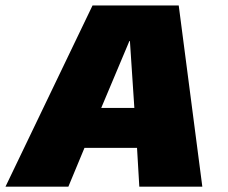

<svg xmlns="http://www.w3.org/2000/svg" viewBox="-46 -696 852 716"><path d="M-25.5 0H209L269 -144.5H465L473.5 0H708.5L620.5 -675.5H299ZM331.5 -293.5 436.5 -543H438.5L455 -293.5Z"/></svg>

Font: Anybody Black
Style: Italic
Weight: 900
Italic angle: -10°
Designer: Tyler Finck
Foundry: Etcetera Type Company
Version: Version 1.113;gftools[0.9.25]